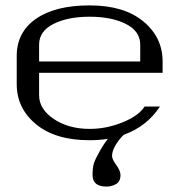

<svg xmlns="http://www.w3.org/2000/svg" viewBox="-20 -520 706 712"><path d="M573.2 -125Q524.4 -50.8 439.5 -20.5Q424.8 -7.8 410.2 15.6Q395.5 39.1 395.5 58.6Q395.5 70.3 411.1 91.8Q426.8 113.3 426.8 128.9Q426.8 153.3 410.2 162.6Q393.6 171.9 375 171.9Q323.2 171.9 323.2 128.9Q323.2 100.6 328.6 84.5Q334 68.4 353.5 34.2Q365.2 13.7 379.9 -4.9Q345.7 0 312.5 0Q185.5 0 113.8 -59.1Q42 -118.2 42 -208V-312.5Q42 -400.4 113.3 -450.2Q184.6 -500 312.5 -500Q439.5 -500 511.2 -440.9Q583 -381.8 583 -292V-250H125V-167Q125 -115.2 179.7 -78.6Q234.4 -42 312.5 -42Q374 -42 433.6 -65.9Q493.2 -89.8 516.6 -125ZM125 -292H500V-354.5Q500 -404.3 446.8 -431.2Q393.6 -458 312.5 -458Q231.4 -458 178.2 -431.2Q125 -404.3 125 -354.5Z"/></svg>

Font: okolaks
Style: Regular
Weight: 500
Version: Version 000.6.0